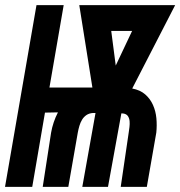

<svg xmlns="http://www.w3.org/2000/svg" viewBox="-45 -731 706 751"><path d="M122.1 0 154.8 -211.9Q162.1 -253.4 181.6 -291.5L130.9 -290.5L81.1 0H-25.4L97.7 -710.9H204.1L148.4 -388.7H316.4L265.1 -710.9H640.1L472.2 -384.8Q503.4 -378.9 522.9 -361.8Q542.5 -344.7 553.2 -320.8Q564 -296.9 566.7 -268.6Q569.3 -240.2 566.4 -212.4L529.3 0H427.2L458.5 -212.9Q460 -222.2 461.4 -234.1Q462.9 -246.1 461.9 -257.3Q460.9 -268.6 455.3 -276.9Q449.7 -285.2 437 -287.1L429.7 -287.6L377.4 0H276.9L328.6 -289.1H319.3Q303.7 -288.1 293.2 -281Q282.7 -273.9 276.1 -262.9Q269.5 -252 265.6 -238.8Q261.7 -225.6 259.3 -212.4L222.2 0ZM407.7 -474.6 471.7 -609.9H390.1Z"/></svg>

Font: Roboto Mono
Style: Bold Italic
Weight: 700
Designer: Google
Version: Version 2.000985; 2015; ttfautohint (v1.3)